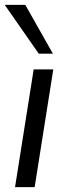

<svg xmlns="http://www.w3.org/2000/svg" viewBox="-25 -773 278 793"><path d="M37.1 0 114.1 -486.3H195.1L118.1 0ZM135.1 -551.3 -5.4 -752.8H79.5L193.6 -551.3Z"/></svg>

Font: Nunito Sans 12pt ExtraLight
Style: Italic
Weight: 200
Italic angle: -9°
Designer: Vernon Adams
Foundry: Vernon Adams
Version: Version 3.101;gftools[0.9.27]